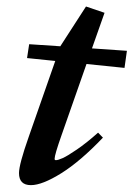

<svg xmlns="http://www.w3.org/2000/svg" viewBox="-20 -550 405 582"><path d="M73.7 11.2Q37.6 11.2 37.6 -25.4Q37.6 -51.8 67.4 -136.2L147.5 -365.2L62 -374L68.4 -416L163.1 -409.7V-410.2L240.7 -530.3L296.9 -511.2L258.8 -403.3L364.7 -396L357.4 -344.2L242.2 -356L166.5 -140.1Q145.5 -80.6 145.5 -68.4Q145.5 -64.5 149.4 -64.5Q155.8 -64.5 169.7 -70.6Q183.6 -76.7 212.9 -96.7Q242.2 -116.7 277.3 -147.9L292 -132.8Q223.6 -61 165.8 -24.9Q107.9 11.2 73.7 11.2Z"/></svg>

Font: Elstob 14pt SemiBold
Style: Italic
Weight: 600
Italic angle: -20°
Designer: Peter S. Baker
Version: Version 1.015